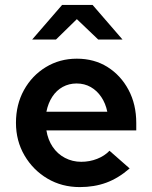

<svg xmlns="http://www.w3.org/2000/svg" viewBox="-20 -752 618 782"><path d="M305 10Q232 10 173.5 -24.5Q115 -59 80 -118.5Q45 -178 45 -252Q45 -326 77.5 -385Q110 -444 166.5 -478.5Q223 -513 293 -513Q364 -513 418 -479Q472 -445 503.5 -386Q535 -327 535 -251V-221H169Q175 -183 194.5 -154Q214 -125 244.5 -109Q275 -93 311 -93Q345 -93 375.5 -105Q406 -117 426 -138L508 -66Q462 -26 413 -8Q364 10 305 10ZM169 -297H417Q410 -331 392.5 -357Q375 -383 349.5 -397.5Q324 -412 292 -412Q261 -412 235.5 -398Q210 -384 193 -358Q176 -332 169 -297ZM380 -591 293 -674 208 -591H111L233 -732H357L479 -591Z"/></svg>

Font: Red Hat Text SemiBold
Style: Regular
Weight: 600
Designer: Pentagram, MCKL
Foundry: MCKL
Version: Version 1.030